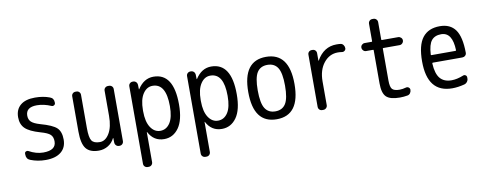

<svg xmlns="http://www.w3.org/2000/svg" viewBox="-72 -1054 4144 1637"><g transform="rotate(-10 2000.0 -235.0)"><path d="M245.1 -230.5Q153.3 -256.8 116.7 -292.5Q80.1 -328.1 80.1 -389.6Q80.1 -456.1 123.5 -493.2Q167 -530.3 250 -530.3Q321.3 -530.3 377 -508.8Q410.2 -497.1 410.2 -460V-455.1Q410.2 -443.4 399.4 -437Q388.7 -430.7 377.9 -435.5Q314.5 -462.9 254.9 -462.9Q159.2 -462.9 159.2 -389.6Q159.2 -355.5 180.2 -335.4Q201.2 -315.4 254.9 -299.8Q360.4 -270.5 395 -237.3Q429.7 -204.1 429.7 -135.3Q429.7 -66.4 382.8 -28.3Q335.9 9.8 250 9.8Q179.7 9.8 118.2 -14.6Q85 -27.3 85 -65.4V-75.2Q85 -85.9 95.2 -91.3Q105.5 -96.7 115.2 -91.8Q178.7 -56.6 240.2 -56.6Q351.6 -56.6 350.6 -134.8Q350.6 -171.9 329.6 -192.4Q308.6 -212.9 245.1 -230.5Z M710 9.8Q632.8 9.8 599.1 -33.2Q565.4 -76.2 565.4 -179.7V-485.4Q565.4 -500 575.2 -509.8Q585 -519.5 599.6 -519.5H607.4Q622.1 -519.5 631.8 -509.8Q641.6 -500 641.6 -485.4V-198.2Q641.6 -115.2 660.2 -87.9Q678.7 -60.5 730.5 -60.5Q779.3 -60.5 812.5 -115.7Q845.7 -170.9 845.7 -267.6V-485.4Q845.7 -500 856 -509.8Q866.2 -519.5 880.9 -519.5H889.6Q904.3 -519.5 914.6 -509.8Q924.8 -500 924.8 -485.4V-35.2Q924.8 -20.5 915 -10.3Q905.3 0 889.6 0H885.7Q871.1 0 860.8 -9.8Q850.6 -19.5 849.6 -35.2L848.6 -74.2Q848.6 -75.2 847.7 -75.2Q845.7 -75.2 845.7 -74.2Q827.1 -35.2 790.5 -12.7Q753.9 9.8 710 9.8Z M1138.7 -264.6V-254.9Q1138.7 -164.1 1171.4 -114.7Q1204.1 -65.4 1254.9 -65.4Q1307.6 -65.4 1339.4 -113.8Q1371.1 -162.1 1371.1 -259.8Q1371.1 -455.1 1254.9 -455.1Q1204.1 -455.1 1171.4 -405.3Q1138.7 -355.5 1138.7 -264.6ZM1094.7 219.7Q1080.1 219.7 1069.8 210Q1059.6 200.2 1059.6 184.6V-485.4Q1059.6 -500 1069.8 -509.8Q1080.1 -519.5 1094.7 -519.5H1098.6Q1113.3 -519.5 1123.5 -509.8Q1133.8 -500 1134.8 -485.4L1135.7 -446.3Q1135.7 -445.3 1136.7 -445.3Q1138.7 -445.3 1138.7 -446.3Q1192.4 -530.3 1275.4 -530.3Q1450.2 -530.3 1450.2 -259.8Q1450.2 -125 1401.9 -57.6Q1353.5 9.8 1275.4 9.8Q1185.5 9.8 1141.6 -74.2Q1141.6 -75.2 1139.6 -75.2Q1138.7 -75.2 1138.7 -74.2V184.6Q1138.7 199.2 1128.9 209.5Q1119.1 219.7 1103.5 219.7Z M1638.7 -264.6V-254.9Q1638.7 -164.1 1671.4 -114.7Q1704.1 -65.4 1754.9 -65.4Q1807.6 -65.4 1839.4 -113.8Q1871.1 -162.1 1871.1 -259.8Q1871.1 -455.1 1754.9 -455.1Q1704.1 -455.1 1671.4 -405.3Q1638.7 -355.5 1638.7 -264.6ZM1594.7 219.7Q1580.1 219.7 1569.8 210Q1559.6 200.2 1559.6 184.6V-485.4Q1559.6 -500 1569.8 -509.8Q1580.1 -519.5 1594.7 -519.5H1598.6Q1613.3 -519.5 1623.5 -509.8Q1633.8 -500 1634.8 -485.4L1635.7 -446.3Q1635.7 -445.3 1636.7 -445.3Q1638.7 -445.3 1638.7 -446.3Q1692.4 -530.3 1775.4 -530.3Q1950.2 -530.3 1950.2 -259.8Q1950.2 -125 1901.9 -57.6Q1853.5 9.8 1775.4 9.8Q1685.5 9.8 1641.6 -74.2Q1641.6 -75.2 1639.6 -75.2Q1638.7 -75.2 1638.7 -74.2V184.6Q1638.7 199.2 1628.9 209.5Q1619.1 219.7 1603.5 219.7Z M2339.4 -415.5Q2310.5 -460.9 2250 -460.9Q2189.5 -460.9 2160.6 -415.5Q2131.8 -370.1 2131.8 -260.3Q2131.8 -150.4 2160.6 -104.5Q2189.5 -58.6 2250 -58.6Q2310.5 -58.6 2339.4 -104.5Q2368.2 -150.4 2368.2 -260.3Q2368.2 -370.1 2339.4 -415.5ZM2450.2 -260.3Q2450.2 9.8 2250 9.8Q2049.8 9.8 2049.8 -260.3Q2049.8 -530.3 2250 -530.3Q2450.2 -530.3 2450.2 -260.3Z M2644.5 0Q2629.9 0 2620.1 -9.8Q2610.4 -19.5 2610.4 -35.2V-485.4Q2610.4 -500 2620.1 -509.8Q2629.9 -519.5 2644.5 -519.5H2651.4Q2666 -519.5 2675.8 -509.8Q2685.5 -500 2685.5 -485.4V-420.9Q2685.5 -419.9 2687 -419.9Q2688.5 -419.9 2688.5 -420.9Q2750 -530.3 2860.4 -530.3Q2884.8 -530.3 2896.5 -528.3Q2911.1 -526.4 2920.4 -513.7Q2929.7 -501 2929.7 -485.4Q2929.7 -472.7 2919.4 -464.4Q2909.2 -456.1 2896.5 -458Q2878.9 -460.9 2860.4 -460.9Q2787.1 -460.9 2738.3 -399.9Q2689.5 -338.9 2689.5 -240.2V-35.2Q2689.5 -20.5 2679.2 -10.3Q2668.9 0 2654.3 0Z M3099.6 -430.7Q3085.9 -430.7 3075.7 -441.4Q3065.4 -452.1 3065.4 -466.3Q3065.4 -480.5 3075.7 -490.2Q3085.9 -500 3099.6 -500H3160.2Q3165 -500 3165 -504.9V-655.3Q3165 -669.9 3174.8 -680.2Q3184.6 -690.4 3200.2 -690.4H3209Q3223.6 -690.4 3233.9 -680.2Q3244.1 -669.9 3244.1 -655.3V-504.9Q3244.1 -500 3249 -500H3389.6Q3403.3 -500 3414.1 -490.2Q3424.8 -480.5 3424.8 -466.3Q3424.8 -452.1 3414.6 -441.4Q3404.3 -430.7 3389.6 -430.7H3249Q3244.1 -430.7 3244.1 -425.8V-150.4Q3244.1 -94.7 3260.7 -75.7Q3277.3 -56.6 3325.2 -56.6Q3350.6 -56.6 3381.8 -65.4Q3394.5 -68.4 3404.8 -60.5Q3415 -52.7 3415 -40Q3415 -24.4 3406.2 -11.7Q3397.5 1 3381.8 3.9Q3348.6 9.8 3315.4 9.8Q3231.4 9.8 3198.2 -22.5Q3165 -54.7 3165 -139.6V-425.8Q3165 -430.7 3160.2 -430.7Z M3754.9 -460.9Q3699.2 -460.9 3670.9 -426.3Q3642.6 -391.6 3637.7 -305.7Q3637.7 -299.8 3642.6 -299.8H3850.6Q3855.5 -299.8 3856.4 -304.7Q3851.6 -460.9 3754.9 -460.9ZM3769.5 9.8Q3554.7 9.8 3554.7 -259.8Q3554.7 -400.4 3605 -465.3Q3655.3 -530.3 3754.9 -530.3Q3844.7 -530.3 3889.2 -468.8Q3933.6 -407.2 3934.6 -268.6Q3934.6 -253.9 3923.8 -244.1Q3913.1 -234.4 3898.4 -234.4H3642.6Q3637.7 -234.4 3637.7 -227.5Q3642.6 -137.7 3676.8 -98.1Q3710.9 -58.6 3775.4 -58.6Q3822.3 -58.6 3877.9 -81.1Q3888.7 -85.9 3899.4 -79.6Q3910.2 -73.2 3910.2 -59.6V-49.8Q3910.2 -34.2 3900.4 -21.5Q3890.6 -8.8 3876 -4.9Q3818.4 9.8 3769.5 9.8Z"/></g></svg>

Font: Rounded-L Mgen+ 2m regular
Style: Regular
Weight: 400
Designer: [Source Han Sans]
Ryoko NISHIZUKA  (kana & ideographs); Paul D. Hunt (Latin, Greek & Cyrillic); Wenlong ZHANG  (bopomofo
Version: Version 1.059.20150602